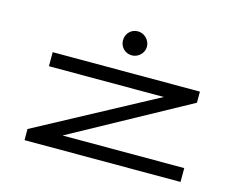

<svg xmlns="http://www.w3.org/2000/svg" viewBox="-94 -809 1187 951"><g transform="rotate(15 500.0 -333.0)"><path d="M504 -543C537 -543 566 -570 566 -604C566 -637 537 -666 504 -666C469 -666 443 -639 443 -604C443 -570 470 -543 504 -543ZM100 0H900V-71H276L877 -400V-457H122V-385H711L100 -57Z"/></g></svg>

Font: Inconsolata UltraExpanded
Style: Regular
Weight: 400
Width: 9
Monospace: yes
Designer: Raph Levien, Cyreal, Brenton Simpson
Foundry: Raph Levien, Cyreal, Google
Version: Version 3.100